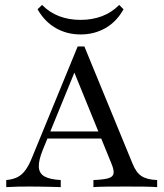

<svg xmlns="http://www.w3.org/2000/svg" viewBox="-20 -767 674 787"><path d="M5.6 0V-29Q33.1 -31.5 52 -41.1Q71 -50.8 85.5 -71.4Q100 -91.9 112.9 -125L298.4 -576.6H325.8L523.4 -96Q537.9 -59.7 560.1 -45.2Q582.3 -30.6 624.2 -29V0Q603.2 -1.6 571.4 -2Q539.5 -2.4 498.4 -2.4Q451.6 -2.4 416.9 -2Q382.3 -1.6 362.9 0V-29Q404 -30.6 423.8 -36.3Q443.5 -41.9 445.6 -56.5Q447.6 -71 436.3 -97.6L280.6 -479.8L294.4 -492.7L155.6 -153.2Q137.9 -109.7 139.1 -83.1Q140.3 -56.5 162.1 -44Q183.9 -31.5 229 -29V0Q208.1 -0.8 186.7 -1.2Q165.3 -1.6 144 -2Q122.6 -2.4 101.6 -2.4Q78.2 -2.4 54.8 -2Q31.5 -1.6 5.6 0ZM157.3 -199.2 170.2 -228.2H425.8L436.3 -199.2ZM310.5 -625.8Q254 -625.8 208.5 -652Q162.9 -678.2 133.9 -729L152.4 -746.8Q182.3 -716.1 222.2 -700.8Q262.1 -685.5 310.5 -685.5Q358.1 -685.5 398.4 -700.8Q438.7 -716.1 468.5 -746.8L486.3 -729Q458.1 -678.2 412.5 -652Q366.9 -625.8 310.5 -625.8Z"/></svg>

Font: Playfair
Style: Regular
Weight: 400
Designer: Claus Eggers Sørensen
Foundry: Claus Eggers Sørensen
Version: Version 2.001;gftools[0.9.30]